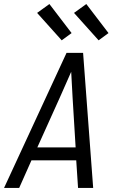

<svg xmlns="http://www.w3.org/2000/svg" viewBox="-29 -932 599 952"><path d="M-9 0 301 -670H383L433 0H358L349 -137H127L66 0ZM346 -201 331 -447Q329 -479 327.5 -511.5Q326 -544 324 -576Q310 -544 295.5 -511.5Q281 -479 267 -447L156 -201ZM460 -732 338 -868 399 -912 509 -768ZM277 -732 155 -868 216 -912 326 -768Z"/></svg>

Font: Lode
Style: Italic
Weight: 400
Italic angle: -11°
Monospace: yes
Designer: Belleve Invis
Foundry: Belleve Invis
Version: Version 29.2.0; ttfautohint (v1.8.3)